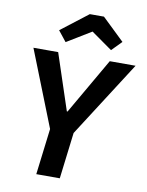

<svg xmlns="http://www.w3.org/2000/svg" viewBox="-99 -1000 820 1070"><g transform="rotate(10 311.0 -465.0)"><path d="M347 -262 315 0H182L214 -261L44 -691H184L289 -374H293L476 -691H622ZM215 -753 168 -812 321 -930H401L527 -809L472 -753L353 -837Z"/></g></svg>

Font: Xgbmvzvtohvqztyvzapvmeyoton
Style: Regular
Weight: 500
Italic angle: -8°
Designer: Carrois Corporate & Edenspiekermann
Foundry: Carrois Corporate GbR & Edenspiekermann AG
Version: Version 2.001